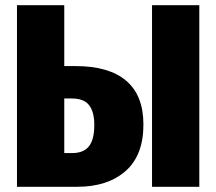

<svg xmlns="http://www.w3.org/2000/svg" viewBox="-20 -715 827 735"><path d="M529 -238Q529 -120 460.5 -60Q392 0 276 0H45V-695H226V-462H270Q397 -462 463 -406Q529 -350 529 -238ZM562 -695H743V0H562ZM341 -236Q341 -287 321 -312.5Q301 -338 255 -338H226V-129H256Q300 -129 320.5 -155Q341 -181 341 -236Z"/></svg>

Font: Fira Sans Condensed ExtraBold
Style: Regular
Weight: 800
Width: 3
Designer: Carrois Corporate & Edenspiekermann AG
Foundry: Carrois Corporate GbR & Edenspiekermann AG
Version: Version 4.203